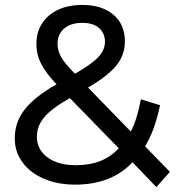

<svg xmlns="http://www.w3.org/2000/svg" viewBox="-20 -735 747 781"><path d="M616 26 519 -75Q434 16 285 16Q215 16 159.5 -7.5Q104 -31 72 -74Q40 -117 40 -172Q40 -239 81.5 -291Q123 -343 210 -392Q168 -436 148 -474.5Q128 -513 128 -556Q128 -628 179 -671.5Q230 -715 315 -715Q394 -715 441 -675.5Q488 -636 488 -566Q488 -510 451.5 -466.5Q415 -423 338 -379L512 -200Q536 -243 553 -331L631 -307Q609 -202 570 -140L671 -36ZM214 -557Q214 -529 229 -502.5Q244 -476 285 -435Q353 -474 380 -503Q407 -532 407 -565Q407 -600 383 -621Q359 -642 315 -642Q267 -642 240.5 -618.5Q214 -595 214 -557ZM463 -132 264 -336Q190 -294 160 -258Q130 -222 130 -179Q130 -127 173 -95Q216 -63 289 -63Q401 -63 463 -132Z"/></svg>

Font: AtCorfu Sans
Style: AtCorfu Sans Regular
Weight: 400
Designer: Kostas Teopoulos
Foundry: Kostas Teopoulos
Version: Version 1.00 July 8, 2025, initial release